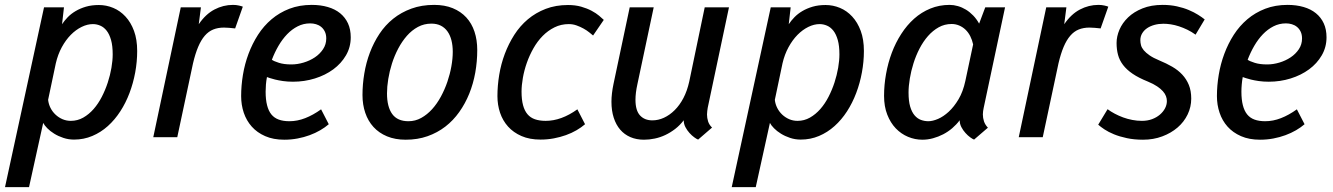

<svg xmlns="http://www.w3.org/2000/svg" viewBox="-39 -558 5422 781"><path d="M79.1 203.1H-18.6L140.1 -528.3H221.2L213.4 -459.5Q222.7 -473.6 236.3 -487.8Q250 -502 268.6 -512.9Q287.1 -523.9 310.5 -530.8Q334 -537.6 363.3 -537.6Q393.6 -537.6 421.6 -525.9Q449.7 -514.2 471.4 -490.7Q493.2 -467.3 506.1 -432.4Q519 -397.5 519 -350.6Q519 -307.1 511 -263.4Q502.9 -219.7 487.8 -179.7Q472.7 -139.6 450.4 -105.2Q428.2 -70.8 399.7 -45.2Q371.1 -19.5 336.4 -4.9Q301.8 9.8 262.2 9.8Q239.3 9.8 218.8 2.9Q198.2 -3.9 181.6 -14.2Q165 -24.4 153.3 -36.4Q141.6 -48.3 136.7 -58.1ZM249 -66.4Q276.4 -66.4 299.6 -79.6Q322.8 -92.8 341.8 -114.5Q360.8 -136.2 375.2 -164.3Q389.6 -192.4 399.4 -222.4Q409.2 -252.4 414.3 -282.2Q419.4 -312 419.4 -336.9Q419.4 -371.6 412.8 -395Q406.2 -418.5 395 -432.9Q383.8 -447.3 369.1 -453.6Q354.5 -460 338.9 -460Q316.4 -460 293 -448.5Q269.5 -437 249 -416.3Q228.5 -395.5 212.4 -366Q196.3 -336.4 188 -300.3L156.7 -151.9Q158.7 -134.3 166.5 -118.9Q174.3 -103.5 186.8 -91.8Q199.2 -80.1 215.1 -73.2Q231 -66.4 249 -66.4Z M917.5 -442.4Q906.2 -443.8 893.1 -444.8Q879.9 -445.8 872.1 -445.8Q847.7 -445.8 828.4 -438Q809.1 -430.2 793.9 -412.6Q778.8 -395 767.1 -367.4Q755.4 -339.8 746.1 -300.3L682.1 0H584.5L696.3 -528.3H778.3L769.5 -459.5Q797.4 -500.5 833.3 -519.3Q869.1 -538.1 908.7 -538.1Q921.9 -538.1 933.3 -535.4Q944.8 -532.7 948.7 -530.8Z M1138.2 -64.9Q1170.4 -64.9 1202.4 -77.4Q1234.4 -89.8 1267.1 -113.3L1298.3 -52.7Q1283.2 -39.6 1263.4 -28.1Q1243.7 -16.6 1220.5 -8.1Q1197.3 0.5 1171.1 5.4Q1145 10.3 1117.2 10.3Q1072.8 10.3 1039.8 -4.2Q1006.8 -18.6 985.1 -43Q963.4 -67.4 952.6 -99.4Q941.9 -131.3 941.9 -167Q941.9 -209.5 949.2 -253.7Q956.5 -297.9 971.9 -339.1Q987.3 -380.4 1010.5 -416.5Q1033.7 -452.6 1065.7 -479.7Q1097.7 -506.8 1138.4 -522.5Q1179.2 -538.1 1229 -538.1Q1265.1 -538.1 1294.4 -529.5Q1323.7 -521 1344.5 -504.2Q1365.2 -487.3 1376.5 -462.9Q1387.7 -438.5 1387.7 -406.2Q1387.7 -366.2 1368.4 -333Q1349.1 -299.8 1316.7 -275.9Q1284.2 -252 1241.7 -238.8Q1199.2 -225.6 1152.8 -225.6Q1130.9 -225.6 1112.3 -228.3Q1093.8 -231 1080.1 -234.4Q1066.4 -237.8 1057.9 -240.7Q1049.3 -243.7 1046.9 -244.6Q1043.9 -229 1042.7 -213.9Q1041.5 -198.7 1041.5 -185.1Q1041.5 -152.8 1047.4 -129.9Q1053.2 -106.9 1064.9 -92.5Q1076.7 -78.1 1095 -71.5Q1113.3 -64.9 1138.2 -64.9ZM1222.7 -462.9Q1195.3 -462.9 1171.9 -450.9Q1148.4 -439 1128.9 -418.7Q1109.4 -398.4 1093.8 -371.6Q1078.1 -344.7 1066.9 -314.9Q1074.7 -309.1 1095.5 -302.5Q1116.2 -295.9 1146 -295.9Q1170.9 -295.9 1196 -303.5Q1221.2 -311 1241.7 -324.7Q1262.2 -338.4 1275.1 -357.9Q1288.1 -377.4 1288.1 -401.4Q1288.1 -417.5 1282.5 -429.2Q1276.9 -440.9 1267.6 -448.5Q1258.3 -456.1 1246.6 -459.5Q1234.9 -462.9 1222.7 -462.9Z M1727.1 -538.1Q1770 -538.1 1802.7 -524.7Q1835.4 -511.2 1857.7 -487.1Q1879.9 -462.9 1891.1 -429.2Q1902.3 -395.5 1902.3 -354.5Q1902.3 -308.1 1894.3 -262.9Q1886.2 -217.8 1869.9 -177.2Q1853.5 -136.7 1829.1 -102.3Q1804.7 -67.9 1772.5 -43Q1740.2 -18.1 1700 -3.9Q1659.7 10.3 1611.3 10.3Q1568.4 10.3 1535.4 -3.4Q1502.4 -17.1 1480.2 -41.5Q1458 -65.9 1446.8 -99.1Q1435.5 -132.3 1435.5 -171.4Q1435.5 -214.8 1442.9 -259Q1450.2 -303.2 1465.6 -344Q1481 -384.8 1504.4 -420.2Q1527.8 -455.6 1560.3 -481.7Q1592.8 -507.8 1634.3 -522.9Q1675.8 -538.1 1727.1 -538.1ZM1535.2 -178.2Q1535.2 -123.5 1556.4 -94.2Q1577.6 -64.9 1622.6 -64.9Q1650.4 -64.9 1674.6 -78.4Q1698.7 -91.8 1718.8 -114Q1738.8 -136.2 1754.4 -165Q1770 -193.8 1780.8 -225.3Q1791.5 -256.8 1797.1 -288.3Q1802.7 -319.8 1802.7 -347.2Q1802.7 -372.6 1797.4 -393.8Q1792 -415 1781.2 -430.2Q1770.5 -445.3 1754.2 -453.6Q1737.8 -461.9 1715.8 -461.9Q1686 -461.9 1661.1 -448.5Q1636.2 -435.1 1616.2 -412.4Q1596.2 -389.6 1580.8 -360.4Q1565.4 -331.1 1555.4 -299.6Q1545.4 -268.1 1540.3 -236.6Q1535.2 -205.1 1535.2 -178.2Z M2180.7 -66.4Q2244.1 -66.4 2309.6 -113.3L2340.8 -52.7Q2325.7 -39.6 2305.9 -28.1Q2286.1 -16.6 2262.9 -8.3Q2239.7 0 2213.6 4.9Q2187.5 9.8 2159.7 9.8Q2115.2 9.8 2082.3 -4.6Q2049.3 -19 2027.6 -43.2Q2005.9 -67.4 1995.1 -99.4Q1984.4 -131.3 1984.4 -167Q1984.4 -209.5 1991.7 -253.7Q1999 -297.9 2014.4 -338.9Q2029.8 -379.9 2053 -416.3Q2076.2 -452.6 2108.2 -479.5Q2140.1 -506.3 2180.9 -522Q2221.7 -537.6 2271.5 -537.6Q2301.3 -537.6 2325.2 -530.8Q2349.1 -523.9 2367.4 -514.2Q2385.7 -504.4 2397.9 -494.1Q2410.2 -483.9 2417 -477.1L2373.5 -413.6Q2367.7 -418.5 2357.7 -426.5Q2347.7 -434.6 2334.5 -441.9Q2321.3 -449.2 2306.2 -454.6Q2291 -460 2274.9 -460Q2243.2 -460 2216.6 -446.8Q2189.9 -433.6 2168.5 -411.9Q2147 -390.1 2130.9 -361.6Q2114.7 -333 2104 -302.5Q2093.3 -272 2087.9 -241.5Q2082.5 -210.9 2082.5 -185.1Q2082.5 -152.8 2088.6 -130.1Q2094.7 -107.4 2106.7 -93.3Q2118.7 -79.1 2137.2 -72.8Q2155.8 -66.4 2180.7 -66.4Z M2742.2 -68.8Q2726.6 -48.3 2707.3 -33.4Q2688 -18.6 2667.2 -8.8Q2646.5 1 2624.3 5.6Q2602.1 10.3 2580.6 10.3Q2549.8 10.3 2525.4 -0.2Q2501 -10.7 2483.9 -30.5Q2466.8 -50.3 2457.5 -79.1Q2448.2 -107.9 2448.2 -144Q2448.2 -176.3 2456.5 -216.3L2522.5 -528.3H2620.1L2553.7 -215.3Q2545.9 -179.7 2545.9 -152.3Q2545.9 -108.4 2564.5 -88.4Q2583 -68.4 2614.7 -68.4Q2638.7 -68.4 2661.9 -79.1Q2685.1 -89.8 2705.3 -109.9Q2725.6 -129.9 2741 -159.2Q2756.3 -188.5 2764.6 -226.1L2827.6 -528.3H2926.3L2839.8 -119.6Q2838.9 -113.3 2837.9 -106.2Q2836.9 -99.1 2836.9 -92.3Q2836.9 -78.1 2841.3 -64.2Q2845.7 -50.3 2857.4 -39.1L2800.8 9.8Q2794.9 7.8 2785.2 0.7Q2775.4 -6.3 2765.6 -17.1Q2755.9 -27.8 2749 -41Q2742.2 -54.2 2742.2 -68.8Z M3035.2 203.1H2937.5L3096.2 -528.3H3177.2L3169.4 -459.5Q3178.7 -473.6 3192.4 -487.8Q3206.1 -502 3224.6 -512.9Q3243.2 -523.9 3266.6 -530.8Q3290 -537.6 3319.3 -537.6Q3349.6 -537.6 3377.7 -525.9Q3405.8 -514.2 3427.5 -490.7Q3449.2 -467.3 3462.2 -432.4Q3475.1 -397.5 3475.1 -350.6Q3475.1 -307.1 3467 -263.4Q3459 -219.7 3443.8 -179.7Q3428.7 -139.6 3406.5 -105.2Q3384.3 -70.8 3355.7 -45.2Q3327.1 -19.5 3292.5 -4.9Q3257.8 9.8 3218.3 9.8Q3195.3 9.8 3174.8 2.9Q3154.3 -3.9 3137.7 -14.2Q3121.1 -24.4 3109.4 -36.4Q3097.7 -48.3 3092.8 -58.1ZM3205.1 -66.4Q3232.4 -66.4 3255.6 -79.6Q3278.8 -92.8 3297.9 -114.5Q3316.9 -136.2 3331.3 -164.3Q3345.7 -192.4 3355.5 -222.4Q3365.2 -252.4 3370.4 -282.2Q3375.5 -312 3375.5 -336.9Q3375.5 -371.6 3368.9 -395Q3362.3 -418.5 3351.1 -432.9Q3339.8 -447.3 3325.2 -453.6Q3310.5 -460 3294.9 -460Q3272.5 -460 3249 -448.5Q3225.6 -437 3205.1 -416.3Q3184.6 -395.5 3168.5 -366Q3152.3 -336.4 3144 -300.3L3112.8 -151.9Q3114.7 -134.3 3122.6 -118.9Q3130.4 -103.5 3142.8 -91.8Q3155.3 -80.1 3171.1 -73.2Q3187 -66.4 3205.1 -66.4Z M3832 -460.4Q3803.2 -460.4 3779.3 -447Q3755.4 -433.6 3735.8 -411.4Q3716.3 -389.2 3701.4 -360.4Q3686.5 -331.5 3676.8 -300.5Q3667 -269.5 3661.9 -238.5Q3656.7 -207.5 3656.7 -181.6Q3656.7 -147 3663.3 -124.5Q3669.9 -102.1 3681.2 -88.9Q3692.4 -75.7 3707 -70.3Q3721.7 -64.9 3737.3 -64.9Q3754.4 -64.9 3776.4 -74.2Q3798.3 -83.5 3820.1 -103.5Q3841.8 -123.5 3860.1 -154.3Q3878.4 -185.1 3887.7 -228.5L3919.4 -377.4Q3915.5 -395.5 3907.7 -410.9Q3899.9 -426.3 3888.4 -437.3Q3877 -448.2 3862.5 -454.3Q3848.1 -460.4 3832 -460.4ZM3557.1 -168Q3557.1 -212.4 3565.2 -257.3Q3573.2 -302.2 3588.6 -343.3Q3604 -384.3 3627 -419.9Q3649.9 -455.6 3679.4 -481.9Q3709 -508.3 3745.4 -523.2Q3781.7 -538.1 3823.7 -538.1Q3840.3 -538.1 3857.4 -533.2Q3874.5 -528.3 3890.1 -518.8Q3905.8 -509.3 3919.7 -494.9Q3933.6 -480.5 3943.8 -461.9L3968.8 -528.3H4049.3L3962.4 -119.6Q3960.9 -112.8 3960 -106.2Q3959 -99.6 3959 -92.8Q3959 -78.1 3963.6 -64.2Q3968.3 -50.3 3979.5 -38.6L3923.3 9.8Q3917.5 7.8 3907.7 0.7Q3897.9 -6.3 3888.2 -17.1Q3878.4 -27.8 3871.6 -41Q3864.7 -54.2 3864.7 -68.8Q3851.6 -51.3 3834.5 -36.6Q3817.4 -22 3797.6 -11.7Q3777.8 -1.5 3756.3 4.4Q3734.9 10.3 3712.9 10.3Q3682.6 10.3 3654.5 -1.5Q3626.5 -13.2 3604.7 -35.9Q3583 -58.6 3570.1 -91.8Q3557.1 -125 3557.1 -168Z M4438 -442.4Q4426.8 -443.8 4413.6 -444.8Q4400.4 -445.8 4392.6 -445.8Q4368.2 -445.8 4348.9 -438Q4329.6 -430.2 4314.5 -412.6Q4299.3 -395 4287.6 -367.4Q4275.9 -339.8 4266.6 -300.3L4202.6 0H4105L4216.8 -528.3H4298.8L4290 -459.5Q4317.9 -500.5 4353.8 -519.3Q4389.6 -538.1 4429.2 -538.1Q4442.4 -538.1 4453.9 -535.4Q4465.3 -532.7 4469.2 -530.8Z M4707.5 -147Q4707.5 -156.7 4703.9 -166.7Q4700.2 -176.8 4691.4 -186.8Q4682.6 -196.8 4667.7 -206.8Q4652.8 -216.8 4630.4 -226.1Q4592.8 -241.2 4568.4 -257.8Q4543.9 -274.4 4529.3 -293.7Q4514.6 -313 4508.8 -335Q4502.9 -356.9 4502.9 -383.3Q4502.9 -409.7 4514.6 -437.3Q4526.4 -464.8 4549.8 -487.3Q4573.2 -509.8 4608.4 -523.9Q4643.6 -538.1 4690.4 -538.1Q4721.7 -538.1 4748.3 -532.2Q4774.9 -526.4 4796.4 -517.3Q4817.9 -508.3 4834.2 -498Q4850.6 -487.8 4861.3 -479L4824.2 -417Q4808.1 -428.7 4791 -437Q4773.9 -445.3 4756.8 -450.9Q4739.7 -456.5 4723.4 -459Q4707 -461.4 4693.4 -461.4Q4674.3 -461.4 4657.2 -456.8Q4640.1 -452.1 4627.4 -443.6Q4614.7 -435.1 4607.2 -422.6Q4599.6 -410.2 4599.6 -394.5Q4599.6 -384.3 4602.3 -374Q4605 -363.8 4613.5 -353.5Q4622.1 -343.3 4637.2 -332.8Q4652.3 -322.3 4677.2 -312Q4705.6 -300.3 4729.2 -286.6Q4752.9 -272.9 4770 -254.6Q4787.1 -236.3 4796.9 -212.4Q4806.6 -188.5 4806.6 -156.7Q4806.6 -123 4792 -92.5Q4777.3 -62 4751 -39.3Q4724.6 -16.6 4688.7 -3.2Q4652.8 10.3 4610.4 10.3Q4574.2 10.3 4544.7 3.9Q4515.1 -2.4 4492.4 -11.7Q4469.7 -21 4453.6 -31.7Q4437.5 -42.5 4428.2 -50.8L4466.3 -113.8Q4479.5 -104 4495.6 -95.5Q4511.7 -86.9 4529.8 -80.3Q4547.9 -73.7 4567.1 -70.1Q4586.4 -66.4 4606 -66.4Q4628.4 -66.4 4647 -73.2Q4665.5 -80.1 4679 -91.6Q4692.4 -103 4700 -117.4Q4707.5 -131.8 4707.5 -147Z M5107.4 -64.9Q5139.6 -64.9 5171.6 -77.4Q5203.6 -89.8 5236.3 -113.3L5267.6 -52.7Q5252.4 -39.6 5232.7 -28.1Q5212.9 -16.6 5189.7 -8.1Q5166.5 0.5 5140.4 5.4Q5114.3 10.3 5086.4 10.3Q5042 10.3 5009 -4.2Q4976.1 -18.6 4954.3 -43Q4932.6 -67.4 4921.9 -99.4Q4911.1 -131.3 4911.1 -167Q4911.1 -209.5 4918.5 -253.7Q4925.8 -297.9 4941.2 -339.1Q4956.5 -380.4 4979.7 -416.5Q5002.9 -452.6 5034.9 -479.7Q5066.9 -506.8 5107.7 -522.5Q5148.4 -538.1 5198.2 -538.1Q5234.4 -538.1 5263.7 -529.5Q5293 -521 5313.7 -504.2Q5334.5 -487.3 5345.7 -462.9Q5356.9 -438.5 5356.9 -406.2Q5356.9 -366.2 5337.6 -333Q5318.4 -299.8 5285.9 -275.9Q5253.4 -252 5210.9 -238.8Q5168.5 -225.6 5122.1 -225.6Q5100.1 -225.6 5081.5 -228.3Q5063 -231 5049.3 -234.4Q5035.6 -237.8 5027.1 -240.7Q5018.6 -243.7 5016.1 -244.6Q5013.2 -229 5012 -213.9Q5010.7 -198.7 5010.7 -185.1Q5010.7 -152.8 5016.6 -129.9Q5022.5 -106.9 5034.2 -92.5Q5045.9 -78.1 5064.2 -71.5Q5082.5 -64.9 5107.4 -64.9ZM5191.9 -462.9Q5164.6 -462.9 5141.1 -450.9Q5117.7 -439 5098.1 -418.7Q5078.6 -398.4 5063 -371.6Q5047.4 -344.7 5036.1 -314.9Q5043.9 -309.1 5064.7 -302.5Q5085.4 -295.9 5115.2 -295.9Q5140.1 -295.9 5165.3 -303.5Q5190.4 -311 5210.9 -324.7Q5231.4 -338.4 5244.4 -357.9Q5257.3 -377.4 5257.3 -401.4Q5257.3 -417.5 5251.7 -429.2Q5246.1 -440.9 5236.8 -448.5Q5227.5 -456.1 5215.8 -459.5Q5204.1 -462.9 5191.9 -462.9Z"/></svg>

Font: Ufes Sans
Style: Italic
Weight: 400
Designer: Ricardo Esteves & Filipe Motta
Foundry: ProDesignUfes - Ricardo Esteves, Filipe Motta
Version: Version 2.0